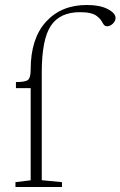

<svg xmlns="http://www.w3.org/2000/svg" viewBox="-20 -750 483 770"><path d="M42 0V-19.5L103 -26.9V-396.5H43.9V-420.9Q83 -420.9 93 -430.2Q103 -439.5 103 -471.2Q103 -595.2 164.3 -662.6Q225.6 -730 328.1 -730Q380.9 -730 412.1 -713.6Q443.4 -697.3 443.4 -677.7Q443.4 -665.5 432.4 -655Q421.4 -644.5 409.2 -644.5Q399.9 -644.5 394 -654.3Q387.7 -665.5 383.3 -671.4Q378.9 -677.2 368.7 -685.3Q358.4 -693.4 341.6 -697.3Q324.7 -701.2 300.8 -701.2Q220.2 -701.2 183.8 -646.5Q147.5 -591.8 147.5 -460V-27.3L228.5 -19.5V0Z"/></svg>

Font: Elstob ExtraLight
Style: Regular
Weight: 200
Designer: Peter S. Baker
Version: Version 1.015